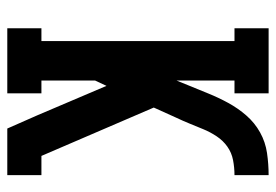

<svg xmlns="http://www.w3.org/2000/svg" viewBox="-138 -638 775 540"><g transform="rotate(90 250.0 -367.5)"><path d="M59 0V-96H95V-639H59V-735H242V-639H206V-476L219 -508Q231 -537 242.5 -565.5Q254 -594 269 -621.5Q284 -649 304.5 -672.5Q325 -696 352 -711Q379 -726 410 -730.5Q441 -735 472 -735V-639Q451 -639 430 -635Q409 -631 392 -619Q375 -607 363 -589Q351 -571 343 -551.5Q335 -532 327 -512.5Q319 -493 310 -474L282 -412L418 -96H472V0H341L304 -84L221 -279L206 -247V-96H242V0Z"/></g></svg>

Font: Iosevka Gothic
Style: Bold
Weight: 700
Monospace: yes
Designer: Belleve Invis
Foundry: Belleve Invis
Version: Version 15.5.1; ttfautohint (v1.8.4)